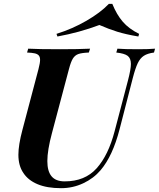

<svg xmlns="http://www.w3.org/2000/svg" viewBox="-20 -960 823 994"><path d="M75.7 0ZM277.3 -771 272.5 -784.7Q355 -810.5 427.2 -852.3Q499.5 -894 543.5 -939.9H561.5Q584 -884.3 615.5 -847.7Q647 -811 700.2 -784.7L696.3 -771Q630.4 -782.2 586.7 -795.9Q543 -809.6 494.6 -830.6Q390.1 -791.5 277.3 -771ZM657.7 -628.9Q657.7 -658.2 640.9 -670.9Q624 -683.6 582 -688L587.9 -708Q624.5 -705.1 694.8 -705.1Q750 -705.1 782.7 -708L777.3 -688Q743.7 -683.6 724.6 -671.1Q705.6 -658.7 693.1 -632.8Q680.7 -606.9 667.5 -556.2L599.1 -291Q563.5 -152.8 501 -79.1Q464.4 -36.1 410.6 -11Q356.9 14.2 295.9 14.2Q223.6 14.2 174.6 -6.3Q125.5 -26.9 101.1 -64.5Q75.2 -102.1 75.2 -158.7Q75.2 -209.5 96.2 -288.1L179.2 -602.1Q187.5 -633.8 187.5 -649.9Q187.5 -665 180.7 -672.9Q173.8 -680.7 159.9 -683.8Q146 -687 120.1 -688L126 -708Q177.2 -705.1 291 -705.1Q384.8 -705.1 446.3 -708L439.9 -688Q403.3 -686.5 385.5 -680.2Q367.7 -673.8 357.2 -656.7Q346.7 -639.6 336.9 -602.1L249 -271Q225.1 -182.1 225.1 -126Q225.1 -73.2 247.1 -47.1Q269 -21 314.9 -21Q419.9 -21 480.5 -88.9Q541 -156.7 573.2 -279.8L642.6 -543.9Q657.7 -601.6 657.7 -628.9Z"/></svg>

Font: TypoPRO Playfair Display
Style: Bold Italic
Weight: 700
Italic angle: -14.9847°
Designer: Claus Eggers Sørensen
Foundry: Claus Eggers Sørensen
Version: Version 1.004;PS 001.004;hotconv 1.0.70;makeotf.lib2.5.58329